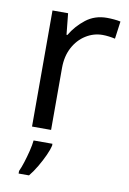

<svg xmlns="http://www.w3.org/2000/svg" viewBox="-87 -599 586 873"><g transform="rotate(10 206.5 -162.5)"><path d="M335 -546Q350 -546 367.5 -544.5Q385 -543 398 -540L387 -459Q374 -462 358.5 -464Q343 -466 329 -466Q288 -466 252 -443.5Q216 -421 194.5 -380.5Q173 -340 173 -286V0H85V-536H157L167 -438H171Q197 -482 238 -514Q279 -546 335 -546ZM190 70Q186 88 173.5 115.5Q161 143 144.5 171Q128 199 110 221H62V209Q70 192 78.5 165.5Q87 139 94 110.5Q101 82 103 61H190Z"/></g></svg>

Font: Noto Sans Ugaritic
Style: Regular
Weight: 400
Designer: Monotype Design Team
Foundry: Monotype Imaging Inc.
Version: Version 2.001; ttfautohint (v1.8.4.7-5d5b)